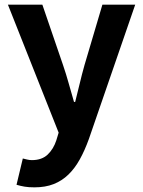

<svg xmlns="http://www.w3.org/2000/svg" viewBox="-20 -580 614 825"><path d="M162 -560 251 -300Q264 -262 275 -222.5Q286 -183 298 -142H303Q313 -181 322.5 -221Q332 -261 343 -300L420 -560H561L362 17Q344 67 322.5 105.5Q301 144 273.5 170.5Q246 197 210.5 211Q175 225 128 225Q103 225 85.5 222Q68 219 51 214L78 101Q86 103 96.5 105.5Q107 108 117 108Q160 108 185 84Q210 60 222 23L232 -10L14 -560Z"/></svg>

Font: Kinto Sans
Style: Bold
Weight: 700
Designer: Authors: Ryoko NISHIZUKA  (kana & ideographs); Paul D. Hunt (Latin, Greek & Cyrillic); Wenlong ZHANG  (bopomofo); Sandol
Foundry: Adobe Systems Incorporated, ookami Inc.
Version: Version 0.001